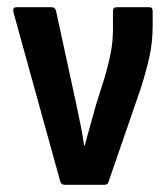

<svg xmlns="http://www.w3.org/2000/svg" viewBox="-20 -512 462 532"><path d="M159 0Q150 0 147 -9L17 -479Q15 -492 25 -492H123Q132 -492 135 -483L191 -225Q197 -196 203 -167Q209 -138 213 -109H215Q222 -136 230 -163.5Q238 -191 245 -218L271 -301Q281 -335 287 -366.5Q293 -398 293 -433V-481Q293 -492 303 -492H394Q403 -492 403 -481V-438Q403 -395 393.5 -352.5Q384 -310 369 -264L281 -9Q279 0 270 0Z"/></svg>

Font: Sofia Sans Condensed
Style: Bold
Weight: 700
Designer: Botio Nikoltchev, Ani Petrova
Foundry: lettersoup
Version: Version 4.101; ttfautohint (v1.8.4.7-5d5b)